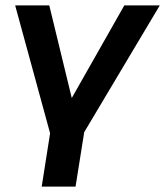

<svg xmlns="http://www.w3.org/2000/svg" viewBox="-20 -509 610 709"><path d="M134 180 165 -17 36 -489H162L254 -110H224L439 -489H570L291 -21L259 180Z"/></svg>

Font: Nunito Sans 12pt
Style: Bold Italic
Weight: 700
Italic angle: -9°
Designer: Vernon Adams
Foundry: Vernon Adams
Version: Version 3.101;gftools[0.9.27]